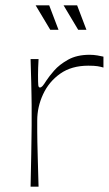

<svg xmlns="http://www.w3.org/2000/svg" viewBox="-20 -702 409 722"><path d="M95 0Q97 -78 97.5 -121.5Q98 -165 98.5 -189Q99 -213 99 -229.5Q99 -246 99 -269Q99 -292 99 -307.5Q99 -323 98.5 -342Q98 -361 97.5 -392.5Q97 -424 95 -480H125Q124 -464 123.5 -447.5Q123 -431 123 -420Q123 -390 124 -381.5Q125 -373 130 -373Q135 -373 140 -378.5Q145 -384 155 -400Q164 -414 183.5 -436.5Q203 -459 236 -477.5Q269 -496 317 -496Q332 -496 346.5 -493.5Q361 -491 369 -489V-448Q359 -451 347 -453Q335 -455 312 -455Q249 -455 206.5 -425Q164 -395 142 -347.5Q120 -300 120 -249Q120 -224 120 -207Q120 -190 120.5 -168Q121 -146 122 -107.5Q123 -69 125 0ZM274 -590 219 -682H270L305 -590ZM169 -590 114 -682H165L200 -590Z"/></svg>

Font: Ojuju ExtraLight
Style: Regular
Weight: 200
Designer: Chisaokwu Joboson, Mirko Velimirovic
Foundry: Udi Foundry
Version: Version 1.000